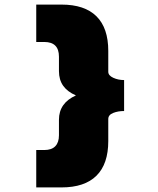

<svg xmlns="http://www.w3.org/2000/svg" viewBox="-20 -718 690 837"><path d="M138 99V-64H173Q205 -64 221 -80.5Q237 -97 237 -128V-196Q237 -269 311 -302Q274 -318 255.5 -344Q237 -370 237 -408V-471Q237 -503 221 -519Q205 -535 173 -535H138V-698H248Q349 -698 400.5 -647Q452 -596 452 -496V-405Q452 -389 473.5 -379Q495 -369 521 -369V-234Q494 -234 473 -225.5Q452 -217 452 -199V-103Q452 -3 400.5 48Q349 99 248 99Z"/></svg>

Font: Azeret Mono Black
Style: Regular
Weight: 900
Designer: Martin Vácha
Foundry: Displaay
Version: Version 1.000; Glyphs 3.0.3, build 3074